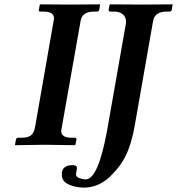

<svg xmlns="http://www.w3.org/2000/svg" viewBox="-20 -666 813 882"><path d="M558.1 -556.2Q558.1 -558.1 558.6 -561.5Q559.1 -564.9 559.1 -566.9Q559.1 -586.9 544.4 -599.9Q529.8 -612.8 503.9 -612.8H485.8Q479 -612.8 479 -621.1L483.9 -645L485.8 -646Q594.7 -645 633.8 -645L771 -646L772.9 -645L769 -621.1Q767.1 -613.3 758.8 -612.8H745.1Q690.9 -612.8 683.1 -568.8L599.1 -89.8Q584 -3.9 556.9 50.5Q529.8 105 477.1 152.8Q426.3 195.8 366.2 195.8Q329.1 195.8 296.6 181.9Q264.2 168 264.2 137.2V126Q270 92.8 312 92.8Q327.1 92.8 331.1 97.9Q335 103 332 116.9Q329.1 130.9 329.1 134.8Q329.1 147 345.5 152.6Q361.8 158.2 373 158.2Q431.2 158.2 472.2 -67.9ZM263.2 -77.1Q261.2 -69.3 261.2 -64.9Q261.2 -32.7 310.1 -33.2H324.2Q332 -33.2 331.1 -23.9L326.2 -1L324.2 1Q223.1 -1 187 -1L50.8 1L48.8 -1L53.2 -23.9Q54.2 -32.7 63 -33.2H77.1Q106.9 -33.2 120.8 -43.2Q134.8 -53.2 140.1 -77.1L226.1 -568.8Q228 -576.7 228 -582Q228 -612.8 179.2 -612.8H165Q156.2 -612.8 158.2 -621.1L163.1 -645L165 -646Q262.2 -645 300.8 -645L438 -646L439.9 -645L436 -621.1Q434.1 -613.3 425.8 -612.8H412.1Q356 -612.8 350.1 -568.8Z"/></svg>

Font: Linux Libertine O
Style: Semibold Italic
Weight: 600
Italic angle: -11.5°
Designer: Philipp H. Poll
Foundry: Philipp H. Poll
Version: Version 5.1.2